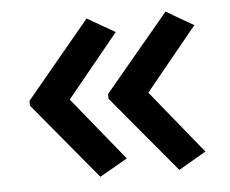

<svg xmlns="http://www.w3.org/2000/svg" viewBox="-39 -524 617 516"><g transform="rotate(-5 269.0 -266.5)"><path d="M40 -273 212 -480 287 -437 148 -267 287 -96 212 -53 40 -260ZM252 -273 425 -480 499 -437 360 -267 499 -96 425 -53 252 -260Z"/></g></svg>

Font: Noto Sans Tai Tham Medium
Style: Regular
Weight: 500
Designer: Monotype Design Team 2013. Revised by David WIlliams 2020
Foundry: Monotype Imaging Inc.
Version: Version 2.002; ttfautohint (v1.8.4.7-5d5b)